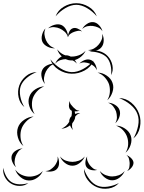

<svg xmlns="http://www.w3.org/2000/svg" viewBox="-80 -1082 897 1198"><path d="M478 -760Q507 -772 539.5 -763Q572 -754 593 -731Q615 -707 621.5 -674Q628 -641 613 -613Q617 -645 610 -675Q603 -705 586 -724Q569 -742 539 -751.5Q509 -761 478 -760ZM265 -685Q272 -705 291.5 -721Q311 -737 332 -737Q353 -737 372.5 -721Q392 -705 399 -685Q386 -701 367.5 -707Q349 -713 332 -713Q315 -713 297 -707Q279 -701 265 -685ZM415 -685Q427 -699 448 -707Q469 -715 486 -708Q503 -702 513.5 -682Q524 -662 524 -644Q517 -661 504 -671Q491 -681 477 -686Q464 -691 447.5 -692.5Q431 -694 415 -685ZM201 -558Q186 -574 180 -600Q174 -626 184 -646Q194 -666 218.5 -676.5Q243 -687 265 -685Q243 -680 228.5 -665.5Q214 -651 206 -635Q198 -619 195 -598.5Q192 -578 201 -558ZM72 -414Q44 -437 36 -475Q28 -513 40 -548Q52 -582 82 -607Q112 -632 149 -632Q114 -619 86.5 -595.5Q59 -572 49 -544Q40 -517 46.5 -481Q53 -445 72 -414ZM529 -629Q558 -629 585.5 -610.5Q613 -592 622 -565Q632 -538 621.5 -506.5Q611 -475 589 -456Q604 -481 605.5 -508Q607 -535 600 -557Q592 -579 574 -599Q556 -619 529 -629ZM136 -370Q113 -388 103 -419.5Q93 -451 103 -478Q112 -506 139.5 -524Q167 -542 196 -543Q169 -532 151 -512Q133 -492 125 -470Q118 -449 119.5 -422Q121 -395 136 -370ZM663 -470Q705 -470 739.5 -441Q774 -412 788 -372Q802 -332 793 -288Q784 -244 752 -218Q773 -254 781.5 -295.5Q790 -337 778 -369Q767 -401 735 -428Q703 -455 663 -470ZM376 -271Q364 -282 357 -300Q332 -280 303 -279Q320 -286 332 -297Q344 -308 352 -322Q351 -333 356 -343Q359 -351 366 -357Q370 -374 368 -391Q363 -393 360 -396Q350 -406 350 -423.5Q350 -441 356 -453Q355 -440 362 -430.5Q369 -421 377 -413Q384 -406 393.5 -398.5Q403 -391 417 -392Q403 -386 386 -387Q388 -379 389 -371Q406 -378 421 -377Q411 -374 403 -368Q395 -362 389 -354Q389 -347 387 -340Q382 -326 371 -313Q369 -303 369.5 -292.5Q370 -282 376 -271ZM594 -441Q616 -441 637.5 -428Q659 -415 666 -395Q673 -375 664.5 -351Q656 -327 639 -313Q650 -332 649.5 -351.5Q649 -371 644 -387Q638 -403 626 -418.5Q614 -434 594 -441ZM66 -171Q42 -190 32 -223.5Q22 -257 32 -286Q42 -315 71 -334.5Q100 -354 130 -355Q102 -344 82 -322.5Q62 -301 54 -278Q46 -255 48 -226Q50 -197 66 -171ZM644 -298Q672 -298 699.5 -280Q727 -262 736 -235Q745 -209 735 -178Q725 -147 703 -129Q718 -153 719.5 -179.5Q721 -206 713 -228Q706 -249 688.5 -268.5Q671 -288 644 -298ZM20 -39Q5 -51 -3.5 -73Q-12 -95 -6 -113Q1 -132 21 -143.5Q41 -155 61 -156Q43 -149 32.5 -134.5Q22 -120 17 -106Q12 -91 11 -73.5Q10 -56 20 -39ZM709 -114Q723 -110 737.5 -96Q752 -82 753 -67Q753 -51 740.5 -36Q728 -21 713 -15Q725 -26 727 -39.5Q729 -53 729 -65Q728 -78 724.5 -91.5Q721 -105 709 -114ZM449 -106Q440 -83 418 -65.5Q396 -48 372 -48Q347 -48 325 -65.5Q303 -83 295 -106Q310 -87 331 -79.5Q352 -72 372 -72Q391 -72 412 -79.5Q433 -87 449 -106ZM527 -22Q511 -17 491 -21Q471 -25 461 -38Q451 -51 453 -71.5Q455 -92 464 -106Q461 -90 466.5 -76.5Q472 -63 480 -52Q488 -42 499.5 -32.5Q511 -23 527 -22ZM279 -106Q288 -90 288.5 -67Q289 -44 277 -30Q266 -16 243.5 -12.5Q221 -9 203 -15Q222 -15 235.5 -24.5Q249 -34 259 -45Q269 -57 275.5 -72.5Q282 -88 279 -106ZM97 60Q74 78 43 78Q12 78 -12 63Q-37 48 -50.5 20.5Q-64 -7 -59 -35Q-55 -7 -41 18Q-27 43 -7 55Q13 67 41.5 68Q70 69 97 60ZM662 60Q637 88 598 94Q559 100 525 86Q491 72 467 40.5Q443 9 444 -28Q456 8 478.5 37Q501 66 529 77Q556 88 593 82.5Q630 77 662 60ZM187 -15Q177 10 151 28Q125 46 98 44Q71 43 47 22.5Q23 2 15 -24Q31 -2 54 8.5Q77 19 99 20Q121 21 145 13Q169 5 187 -15ZM698 -15Q689 8 667 25.5Q645 43 620 43Q596 43 573.5 25.5Q551 8 543 -15Q559 3 580 11Q601 19 620 19Q640 19 661 11.5Q682 4 698 -15ZM267 -980Q281 -1018 318 -1040Q355 -1062 396 -1062Q436 -1062 473 -1040Q510 -1018 524 -980Q498 -1011 463 -1031.5Q428 -1052 396 -1052Q363 -1052 328 -1031.5Q293 -1011 267 -980ZM433 -901Q442 -919 462 -932.5Q482 -946 502 -944Q522 -942 538.5 -924Q555 -906 559 -887Q548 -904 531.5 -911Q515 -918 499 -920Q483 -922 465.5 -918.5Q448 -915 433 -901ZM220 -905Q235 -920 259.5 -927Q284 -934 303 -926Q321 -918 332.5 -897Q344 -876 344 -856Q345 -870 352.5 -885Q360 -900 373 -905Q387 -911 404.5 -903.5Q422 -896 432 -885Q419 -892 406 -889.5Q393 -887 382 -883Q371 -879 360 -871.5Q349 -864 344 -850Q338 -871 323.5 -884Q309 -897 293 -904Q278 -911 258.5 -912.5Q239 -914 220 -905ZM263 -781Q241 -779 218 -790Q195 -801 185 -820Q176 -840 182.5 -865Q189 -890 204 -905Q195 -885 197.5 -865.5Q200 -846 207 -831Q214 -815 228 -801Q242 -787 263 -781ZM557 -871Q568 -852 567 -827Q566 -802 552 -786Q539 -770 514 -766Q489 -762 469 -770Q490 -770 506.5 -779.5Q523 -789 534 -802Q546 -815 553.5 -832.5Q561 -850 557 -871ZM454 -765Q443 -740 416.5 -721.5Q390 -703 362 -705Q334 -706 309.5 -726.5Q285 -747 277 -774Q294 -752 317.5 -741Q341 -730 363 -729Q386 -728 410.5 -736.5Q435 -745 454 -765ZM504 -704Q488 -664 448.5 -642.5Q409 -621 367 -622Q324 -623 286 -647Q248 -671 234 -712Q261 -678 297 -655.5Q333 -633 367 -632Q401 -631 438.5 -651.5Q476 -672 504 -704Z"/></svg>

Font: Rubik Puddles
Style: Regular
Weight: 400
Designer: Hubert and Fischer, NaN
Foundry: Hubert and Fischer, NaN
Version: Version 2.200